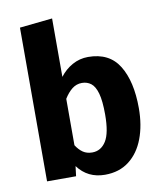

<svg xmlns="http://www.w3.org/2000/svg" viewBox="-88 -849 790 936"><g transform="rotate(-10 307.5 -380.5)"><path d="M233.8 -488.7Q259.5 -522.6 295.6 -542.6Q331.8 -562.6 373.3 -562.6Q478.5 -562.6 526.4 -484.6Q574.4 -406.7 574.4 -273.8Q574.4 -189.7 549.5 -123.8Q524.6 -57.9 475.9 -20.3Q427.2 17.4 356.4 17.4Q270.8 17.4 221.5 -49.2L215.4 0H71.8V-761L233.8 -777.9ZM313.8 -100.5Q356.9 -100.5 382.1 -140.3Q407.2 -180 407.2 -271.8Q407.2 -339.5 396.7 -376.7Q386.2 -413.8 366.9 -428.5Q347.7 -443.1 322.1 -443.1Q294.9 -443.1 273.3 -426.2Q251.8 -409.2 233.8 -380V-150.3Q249.2 -126.2 268.2 -113.3Q287.2 -100.5 313.8 -100.5Z"/></g></svg>

Font: FiraCode Nerd Font Mono
Style: Bold
Weight: 700
Monospace: yes
Designer: Carrois Corporate, Edenspiekermann AG, Nikita Prokopov
Foundry: Carrois Corporate, Edenspiekermann AG, Nikita Prokopov
Version: Version 6.002;Nerd Fonts 3.3.0